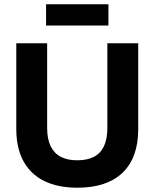

<svg xmlns="http://www.w3.org/2000/svg" viewBox="-20 -862 721 896"><path d="M341 14Q283 14 237 1.5Q191 -11 157 -34.5Q123 -58 100.5 -91.5Q78 -125 67 -167Q56 -209 56 -259V-660H200V-265Q200 -213 216.5 -179.5Q233 -146 264 -130Q295 -114 340 -114Q387 -114 418 -130Q449 -146 465 -179.5Q481 -213 481 -265V-660H625V-259Q625 -193 607 -142.5Q589 -92 553 -57Q517 -22 464 -4Q411 14 341 14ZM195 -743V-842H486V-743Z"/></svg>

Font: Bricolage Grotesque 28pt
Style: Bold
Weight: 700
Designer: Mathieu Triay
Foundry: Atelier Triay
Version: Version 1.000;gftools[0.9.30]